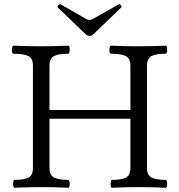

<svg xmlns="http://www.w3.org/2000/svg" viewBox="-20 -881 843 904"><path d="M48 3Q44 3 42.5 -6Q41 -15 42.5 -24.5Q44 -34 48 -34Q92 -34 113.5 -44.5Q135 -55 135 -91V-572Q135 -607 112.5 -617.5Q90 -628 43 -628Q38 -628 36.5 -637.5Q35 -647 37 -656.5Q39 -666 43 -666Q108 -663 172 -663Q237 -663 301 -666Q306 -666 307.5 -656.5Q309 -647 307.5 -637.5Q306 -628 301 -628Q258 -628 235.5 -617.5Q213 -607 213 -572V-363H594V-572Q594 -607 571.5 -617.5Q549 -628 502 -628Q497 -628 495.5 -637.5Q494 -647 496 -656.5Q498 -666 502 -666Q567 -663 631 -663Q696 -663 760 -666Q765 -666 766.5 -656.5Q768 -647 766.5 -637.5Q765 -628 760 -628Q717 -628 694.5 -617.5Q672 -607 672 -572V-91Q672 -55 694.5 -44.5Q717 -34 760 -34Q765 -34 766.5 -24.5Q768 -15 766.5 -6Q765 3 760 3Q697 0 634 0Q570 0 507 3Q503 3 501.5 -6Q500 -15 501.5 -24.5Q503 -34 507 -34Q551 -34 572.5 -44.5Q594 -55 594 -91V-322H213V-91Q213 -55 235.5 -44.5Q258 -34 301 -34Q306 -34 307.5 -24.5Q309 -15 307.5 -6Q306 3 301 3Q238 0 175 0Q111 0 48 3ZM401 -712Q391 -712 380 -723L253 -845Q248 -850 254.5 -856.5Q261 -863 267 -860L385 -792Q393 -787 401 -787Q410 -787 418 -792L538 -860Q544 -864 549 -856.5Q554 -849 550 -845L423 -723Q412 -712 401 -712Z"/></svg>

Font: Junicode VF
Style: Regular
Weight: 400
Designer: Peter S. Baker
Version: Version 2.213